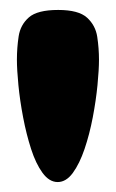

<svg xmlns="http://www.w3.org/2000/svg" viewBox="-20 -711 233 386"><path d="M96 -345Q79 -345 65.5 -363.5Q52 -382 42.5 -411.5Q33 -441 26.5 -475Q20 -509 17 -540Q14 -571 14 -591Q14 -615 17.5 -638Q21 -661 38 -676Q55 -691 97 -691Q138 -691 155 -675.5Q172 -660 175.5 -637Q179 -614 179 -591Q179 -571 176 -540Q173 -509 166.5 -475Q160 -441 150 -411.5Q140 -382 126.5 -363.5Q113 -345 96 -345Z"/></svg>

Font: Fredoka Light
Style: Bold
Weight: 700
Version: Version 2.001